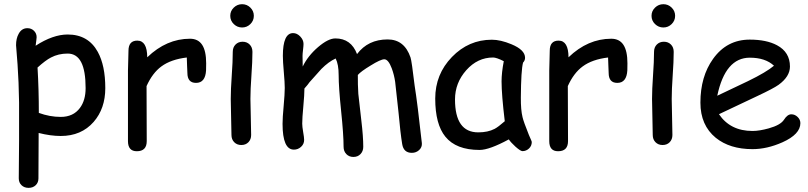

<svg xmlns="http://www.w3.org/2000/svg" viewBox="-20 -703 3933 934"><path d="M275.4 -41.5Q226.6 -41.5 168 -56.2L167 164.6Q167 185.1 153.6 198Q140.1 210.9 119.1 210.9Q98.1 210.9 84.7 198Q71.3 185.1 71.3 164.6L72.8 -20.5V-204.6Q71.3 -306.2 65.4 -389.2L58.1 -482.9Q58.1 -516.1 70.8 -538.6Q85.4 -565.9 113.3 -565.9Q132.3 -565.9 145.3 -553.2Q158.2 -540.5 158.2 -522Q158.2 -518.1 156.7 -506.8Q154.3 -492.2 153.3 -480.5Q195.3 -507.8 234.4 -521.5Q273.4 -535.2 309.1 -535.2Q409.2 -535.2 455.6 -450.7Q492.2 -384.3 492.2 -274.4Q492.2 -174.8 435.5 -109.9Q375.5 -41.5 275.4 -41.5ZM309.1 -442.4Q264.2 -442.4 228 -423.3Q202.1 -410.2 162.6 -374.5Q168.9 -269.5 168.9 -153.8Q222.2 -134.3 275.4 -134.3Q336.4 -134.3 368.7 -177.7Q396.5 -214.8 396.5 -274.4Q396.5 -358.9 374.8 -400.6Q353 -442.4 309.1 -442.4Z M982.4 -360.8Q979 -299.8 933.6 -299.8Q891.6 -299.8 891.6 -348.1Q891.6 -357.4 890.1 -382.3L888.7 -423.3Q811.5 -414.1 765.1 -379.9Q721.7 -348.1 692.9 -284.2L693.8 -16.6Q693.8 32.7 645.5 32.7Q602.5 32.7 602.5 -16.6V-359.4Q602.5 -375.5 603.8 -407.7Q605 -439.9 605 -456.1Q605 -505.4 647.9 -505.4Q695.8 -505.4 696.3 -424.3Q790 -514.6 904.3 -514.6Q943.8 -514.6 963.4 -484.9Q982.9 -455.1 982.9 -395Q982.9 -369.6 982.4 -360.8Z M1157.7 -569.3Q1134.3 -569.3 1117.2 -585.9Q1100.1 -602.5 1100.1 -626Q1100.1 -649.4 1117.2 -666Q1134.3 -682.6 1157.7 -682.6Q1181.2 -682.6 1198 -666Q1214.8 -649.4 1214.8 -626Q1214.8 -602.5 1198 -585.9Q1181.2 -569.3 1157.7 -569.3ZM1198.2 -221.7Q1198.2 -192.4 1200 -134Q1201.7 -75.7 1201.7 -46.4Q1201.7 -24.9 1188.5 -11.2Q1175.3 2.4 1153.8 2.4Q1132.8 2.4 1119.4 -11.2Q1106 -24.9 1106 -46.4Q1106 -75.7 1104.2 -134Q1102.5 -192.4 1102.5 -221.7Q1102.5 -267.6 1107.4 -336.2Q1112.3 -404.8 1112.3 -450.7Q1112.3 -472.7 1125.7 -486.3Q1139.2 -500 1160.2 -500Q1181.2 -500 1194.6 -486.3Q1208 -472.7 1208 -450.7Q1208 -404.8 1203.1 -336.2Q1198.2 -267.6 1198.2 -221.7Z M1983.4 40.5Q1943.4 40.5 1936.5 -2Q1927.7 -55.7 1918.9 -153.3L1902.3 -304.7Q1897.5 -338.4 1885.7 -370.6Q1869.1 -414.6 1849.6 -414.6Q1831.5 -414.6 1782.2 -383.8Q1735.4 -355.5 1720.7 -338.4Q1720.2 -292.5 1723.1 -246.6L1737.8 -116.2Q1747.1 -39.1 1747.1 11.2Q1747.1 32.7 1733.6 46.6Q1720.2 60.5 1699.2 60.5Q1678.2 60.5 1664.8 46.6Q1651.4 32.7 1651.4 11.2Q1651.4 -47.9 1639.4 -163.3Q1627.4 -278.8 1627.4 -337.9Q1627.4 -389.6 1612.8 -418.5Q1578.6 -402.8 1543.5 -367.7L1485.8 -303.2Q1478 -291.5 1460.9 -272.5Q1460.9 -243.2 1455.6 -186Q1450.2 -128.9 1450.2 -101.6Q1450.2 -86.9 1454.8 -60.5Q1459.5 -34.2 1459.5 -22.5Q1459.5 -2.4 1444.6 11.2Q1429.7 24.9 1409.7 24.9Q1354.5 24.9 1354.5 -100.6Q1354.5 -129.9 1359.9 -188Q1365.2 -246.1 1365.2 -275.4Q1365.2 -301.3 1360.6 -353Q1356 -404.8 1356 -431.2Q1356 -542 1405.8 -542Q1424.8 -542 1440.7 -525.4Q1456.5 -508.8 1456.5 -489.3Q1456.5 -480 1454.1 -460.4Q1451.7 -440.9 1451.7 -430.7L1452.6 -379.4Q1478 -431.6 1527.3 -473.9Q1576.7 -516.1 1611.3 -516.1Q1688 -516.1 1716.8 -439.9Q1743.7 -475.6 1780.8 -493.4Q1817.9 -511.2 1865.7 -511.2Q1947.3 -511.2 1977.1 -423.3Q1982.9 -405.8 1997.1 -286.1Q2010.7 -202.1 2032.2 -6.3Q2033.7 13.2 2019 26.9Q2004.4 40.5 1983.4 40.5Z M2521.5 32.2Q2512.2 32.2 2487.8 10.7Q2465.8 -9.3 2455.1 -24.9Q2408.2 0.5 2372.6 13.4Q2336.9 26.4 2313 26.4Q2198.7 26.4 2146.5 -38.1Q2097.2 -98.6 2097.2 -223.6Q2097.2 -341.8 2178.5 -425.8Q2259.8 -509.8 2372.6 -509.8Q2415 -509.8 2467.8 -487.8Q2534.2 -460.4 2534.2 -421.9Q2534.2 -408.7 2524.4 -398.4Q2519.5 -379.9 2516.8 -337.4Q2514.2 -294.9 2513.7 -228.5Q2513.2 -168 2522 -132.8Q2526.9 -111.3 2552.7 -46.9Q2556.2 -38.1 2564 -21L2566.9 -12.7Q2566.9 6.8 2553.2 19.5Q2539.6 32.2 2521.5 32.2ZM2419.9 -307.1Q2419.9 -328.1 2422.6 -352.8Q2425.3 -377.4 2430.7 -405.3Q2412.6 -414.6 2399.7 -418.9Q2386.7 -423.3 2378.9 -423.3Q2303.2 -423.3 2248.3 -361.6Q2193.4 -299.8 2193.4 -219.2Q2193.4 -139.2 2221.7 -99.1Q2250 -59.1 2306.6 -59.1Q2353.5 -59.1 2386.2 -76.2Q2403.8 -85.4 2435.5 -113.3Q2419.9 -242.7 2419.9 -307.1Z M3031.7 -360.8Q3028.3 -299.8 2982.9 -299.8Q2940.9 -299.8 2940.9 -348.1Q2940.9 -357.4 2939.5 -382.3L2938 -423.3Q2860.8 -414.1 2814.5 -379.9Q2771 -348.1 2742.2 -284.2L2743.2 -16.6Q2743.2 32.7 2694.8 32.7Q2651.9 32.7 2651.9 -16.6V-359.4Q2651.9 -375.5 2653.1 -407.7Q2654.3 -439.9 2654.3 -456.1Q2654.3 -505.4 2697.3 -505.4Q2745.1 -505.4 2745.6 -424.3Q2839.4 -514.6 2953.6 -514.6Q2993.2 -514.6 3012.7 -484.9Q3032.2 -455.1 3032.2 -395Q3032.2 -369.6 3031.7 -360.8Z M3207 -569.3Q3183.6 -569.3 3166.5 -585.9Q3149.4 -602.5 3149.4 -626Q3149.4 -649.4 3166.5 -666Q3183.6 -682.6 3207 -682.6Q3230.5 -682.6 3247.3 -666Q3264.2 -649.4 3264.2 -626Q3264.2 -602.5 3247.3 -585.9Q3230.5 -569.3 3207 -569.3ZM3247.6 -221.7Q3247.6 -192.4 3249.3 -134Q3251 -75.7 3251 -46.4Q3251 -24.9 3237.8 -11.2Q3224.6 2.4 3203.1 2.4Q3182.1 2.4 3168.7 -11.2Q3155.3 -24.9 3155.3 -46.4Q3155.3 -75.7 3153.6 -134Q3151.9 -192.4 3151.9 -221.7Q3151.9 -267.6 3156.7 -336.2Q3161.6 -404.8 3161.6 -450.7Q3161.6 -472.7 3175 -486.3Q3188.5 -500 3209.5 -500Q3230.5 -500 3243.9 -486.3Q3257.3 -472.7 3257.3 -450.7Q3257.3 -404.8 3252.4 -336.2Q3247.6 -267.6 3247.6 -221.7Z M3640.6 22.5Q3530.3 22.5 3461.9 -32.7Q3387.2 -93.8 3387.2 -203.6Q3387.2 -330.6 3448.7 -416.5Q3515.6 -510.3 3627.4 -510.3Q3708.5 -510.3 3759.8 -482.9Q3822.8 -449.2 3822.8 -379.4Q3822.8 -330.6 3767.6 -290.5Q3743.2 -272.9 3664.1 -235.8L3477.5 -147.5Q3504.9 -106.9 3545.7 -86.4Q3586.4 -65.9 3640.6 -65.9Q3674.3 -65.9 3719.7 -78.6Q3777.3 -94.7 3793.9 -120.8Q3810.5 -147 3829.6 -147Q3846.7 -147 3860.1 -134Q3873.5 -121.1 3873.5 -104Q3873.5 -49.8 3786.1 -10.7Q3711.4 22.5 3640.6 22.5ZM3627.4 -422.4Q3567.9 -422.4 3528.3 -376.2Q3488.8 -330.1 3469.2 -237.3L3619.1 -308.6Q3707.5 -351.6 3745.1 -383.3Q3703.1 -422.4 3627.4 -422.4Z"/></svg>

Font: Bharatayuddha
Style: Regular
Weight: 400
Designer: R.S. Wihananto
Foundry: R.S. Wihananto
Version: Version 2.0.1